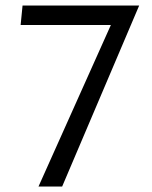

<svg xmlns="http://www.w3.org/2000/svg" viewBox="-20 -678 553 698"><path d="M62 -658H486L206 0H120L383 -587H55Z"/></svg>

Font: EauTestInfant Medium
Style: Regular
Weight: 500
Designer: Christian Thalmann (Catharsis Fonts)
Version: Version 0.001;PS 000.001;hotconv 1.0.88;makeotf.lib2.5.64775